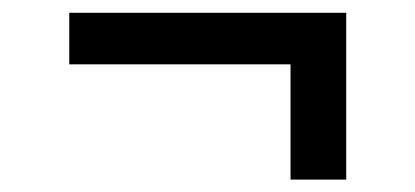

<svg xmlns="http://www.w3.org/2000/svg" viewBox="-20 -437 660 305"><path d="M90 -416.7H530V-334.8H90ZM530 -416.7V-151.7H441.5V-416.7Z"/></svg>

Font: Monaspace Xenon Var ExtraLight
Style: Regular
Weight: 200
Designer: Riley Cran and the Lettermatic Team
Version: Version 1.200 (Monaspace Xenon Var)